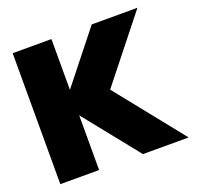

<svg xmlns="http://www.w3.org/2000/svg" viewBox="-123 -831 990 963"><g transform="rotate(-20 372.5 -349.5)"><path d="M40 -699H247V-428L462 -699H706L437 -360L725 0H481L247 -292V0H40Z"/></g></svg>

Font: Prompt ExtraBold
Style: Regular
Weight: 800
Designer: Katatrad Team
Foundry: CadsonDemak
Version: Version 1.001